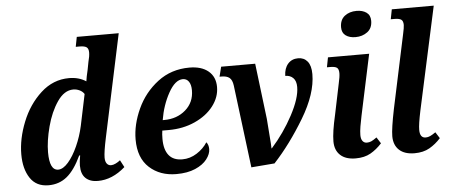

<svg xmlns="http://www.w3.org/2000/svg" viewBox="-51 -888 2386 1017"><g transform="rotate(-5 1142.0 -379.0)"><path d="M39 -165Q39 -248 74.5 -337Q110 -426 175.5 -486Q241 -546 326 -546Q378 -546 416 -521Q419 -544 428 -581L436 -623Q444 -652 444 -672Q444 -693 433 -700.5Q422 -708 396 -708H376L386 -760H609L493 -215Q477 -140 477 -110Q477 -89 485.5 -78Q494 -67 508 -67Q519 -67 532.5 -73.5Q546 -80 557 -89L577 -51Q508 10 431 10Q390 10 366.5 -12Q343 -34 343 -79Q343 -99 349 -133H344Q309 -58 267.5 -24Q226 10 169 10Q104 10 71.5 -39Q39 -88 39 -165ZM366 -288 401 -455Q392 -469 376 -476.5Q360 -484 343 -484Q295 -484 258 -430Q221 -376 201 -300Q181 -224 181 -164Q181 -68 227 -68Q253 -68 280.5 -99.5Q308 -131 331 -182Q354 -233 366 -288Z M649 -191Q649 -270 687 -353Q725 -436 797 -491Q869 -546 966 -546Q1030 -546 1066.5 -515.5Q1103 -485 1103 -431Q1103 -377 1067 -330Q1031 -283 968 -254.5Q905 -226 828 -226H794Q791 -207 791 -182Q791 -125 815 -95Q839 -65 887 -65Q928 -65 964 -88Q1000 -111 1021 -144Q1033 -130 1033 -107Q1033 -81 1012 -53.5Q991 -26 949.5 -8Q908 10 849 10Q762 10 705.5 -41.5Q649 -93 649 -191ZM809 -281Q877 -281 923 -321Q969 -361 969 -425Q969 -455 957.5 -471.5Q946 -488 926 -488Q885 -488 849.5 -424Q814 -360 801 -281Z M1192 -431Q1188 -461 1173.5 -472.5Q1159 -484 1131 -484H1121L1134 -536H1315L1351 -240Q1356 -184 1361 -108L1362 -82H1364Q1431 -157 1478.5 -246Q1526 -335 1526 -394Q1526 -426 1510 -442Q1494 -458 1468 -458Q1469 -498 1489.5 -521.5Q1510 -545 1544 -545Q1575 -545 1593.5 -522.5Q1612 -500 1612 -455Q1612 -351 1535 -223Q1458 -95 1371 -1L1247 9Z M1785 -688Q1785 -728 1810.5 -748Q1836 -768 1874 -768Q1906 -768 1926.5 -753.5Q1947 -739 1947 -709Q1947 -670 1920.5 -650Q1894 -630 1857 -630Q1825 -630 1805 -644.5Q1785 -659 1785 -688ZM1692 -90Q1692 -139 1713 -230L1747 -394Q1755 -429 1755 -447Q1755 -469 1745 -476.5Q1735 -484 1709 -484H1692L1702 -536H1921L1852 -212Q1846 -184 1841.5 -157Q1837 -130 1837 -111Q1837 -90 1845.5 -79Q1854 -68 1868 -68Q1881 -68 1892 -73Q1903 -78 1921 -91L1942 -58Q1914 -27 1881.5 -8.5Q1849 10 1802 10Q1749 10 1720.5 -16.5Q1692 -43 1692 -90Z M2005 -90Q2005 -130 2026 -233L2109 -623Q2117 -659 2117 -672Q2117 -693 2106.5 -700.5Q2096 -708 2071 -708H2051L2061 -760H2284L2165 -212Q2150 -141 2150 -111Q2150 -68 2181 -68Q2193 -68 2205 -73.5Q2217 -79 2234 -91L2255 -58Q2228 -28 2195 -9Q2162 10 2115 10Q2062 10 2033.5 -16.5Q2005 -43 2005 -90Z"/></g></svg>

Font: Noto Serif Narrow
Style: Bold Italic
Weight: 700
Width: 4
Italic angle: -12°
Designer: Monotype Design Team
Foundry: Monotype Imaging Inc.
Version: Version 1.001